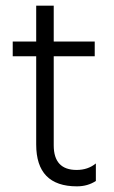

<svg xmlns="http://www.w3.org/2000/svg" viewBox="-20 -654 404 679"><path d="M252 5Q108 5 108 -143V-455H25V-507H108V-634H170V-507H315V-455H170V-140Q170 -53 251 -53Q291 -53 319 -76V-14Q290 5 252 5Z"/></svg>

Font: Hind Colombo Light
Style: Regular
Weight: 300
Designer: Jyotish Sonowal, Aditi Pimprikar
Foundry: Indian Type Foundry
Version: Version 1.000;PS 1.0;hotconv 1.0.86;makeotf.lib2.5.63406; tt